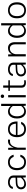

<svg xmlns="http://www.w3.org/2000/svg" viewBox="2314 -3062 753 5421"><g transform="rotate(-90 2690.5 -351.5)"><path d="M446.3 -353V0H392.6L385.3 -86.9Q344.7 -39.1 299.3 -16.8Q253.9 5.4 201.7 5.4Q134.8 5.4 95.2 -33.7Q55.7 -72.8 55.7 -135.7Q55.7 -197.8 100.8 -238Q146 -278.3 228.5 -281.7L384.8 -288.6V-353Q384.8 -401.9 345.9 -427.5Q307.1 -453.1 254.4 -453.1Q201.7 -453.1 166 -429Q130.4 -404.8 123.5 -364.7H68.4Q74.2 -427.2 125.7 -464.6Q177.2 -502 256.8 -502Q309.6 -502 352.5 -484.6Q395.5 -467.3 420.9 -434.1Q446.3 -400.9 446.3 -353ZM111.3 -139.6Q111.3 -96.7 138.2 -69.8Q165 -43 211.9 -43Q262.2 -43 301.3 -64.7Q340.3 -86.4 384.8 -137.7V-244.1L233.9 -237.3Q174.8 -234.4 143.1 -207.5Q111.3 -180.7 111.3 -139.6Z M821.8 -502Q905.8 -502 960 -460.7Q1014.2 -419.4 1032.7 -343.3H970.7Q957 -389.6 920.2 -420.9Q883.3 -452.1 821.8 -452.1Q766.6 -452.1 729.5 -425.8Q692.4 -399.4 674.1 -353.5Q655.8 -307.6 655.8 -248.5Q655.8 -189.9 674.1 -144Q692.4 -98.1 729.2 -71.5Q766.1 -44.9 821.8 -44.9Q883.3 -44.9 920.2 -76.2Q957 -107.4 970.7 -153.8H1032.7Q1014.2 -77.6 960 -36.1Q905.8 5.4 821.8 5.4Q714.4 5.4 655 -61.8Q595.7 -128.9 595.7 -248.5Q595.7 -368.2 655 -435.1Q714.4 -502 821.8 -502Z M1170.9 -497.6H1227.5L1231 -341.8Q1254.4 -410.6 1299.8 -456.5Q1345.2 -502.4 1424.8 -502.4Q1445.3 -502.4 1462.9 -498L1456.5 -441.9Q1443.4 -447.3 1417.5 -447.3Q1360.4 -447.3 1323.5 -418.5Q1286.6 -389.6 1265.1 -341.1Q1243.7 -292.5 1232.9 -232.4L1232.4 -232.9V0H1170.9Z M1588.9 -233.9Q1589.8 -150.4 1631.8 -97.7Q1673.8 -44.9 1754.9 -44.9Q1811.5 -44.9 1847.2 -70.6Q1882.8 -96.2 1897.5 -131.3H1961.4Q1939.5 -67.9 1886 -31.2Q1832.5 5.4 1753.4 5.4Q1647.5 5.4 1587.6 -61.8Q1527.8 -128.9 1527.8 -248.5Q1527.8 -369.6 1587.9 -435.8Q1647.9 -502 1749 -502Q1830.1 -502 1880.1 -468Q1930.2 -434.1 1952.1 -373.8Q1974.1 -313.5 1971.7 -233.9ZM1589.8 -279.3H1909.7Q1906.7 -328.1 1890.6 -367.4Q1874.5 -406.7 1840.6 -429.9Q1806.6 -453.1 1749.5 -453.1Q1676.3 -453.1 1635 -404.5Q1593.8 -356 1589.8 -279.3Z M2055.2 -248Q2055.2 -325.2 2079.3 -382.3Q2103.5 -439.5 2147.9 -470.9Q2192.4 -502.4 2253.4 -502.4Q2299.3 -502.4 2338.1 -482.2Q2377 -461.9 2408.2 -425.3V-695.3H2470.2V0H2416L2410.2 -74.7Q2378.4 -36.6 2338.9 -15.9Q2299.3 4.9 2253.4 4.9Q2192.4 4.9 2147.7 -26.4Q2103 -57.6 2079.1 -114.5Q2055.2 -171.4 2055.2 -248ZM2117.2 -248Q2117.2 -155.3 2157.2 -100.1Q2197.3 -44.9 2267.1 -44.9Q2309.1 -44.9 2345.2 -67.9Q2381.3 -90.8 2408.2 -129.9V-367.7Q2381.3 -406.7 2345.2 -429.7Q2309.1 -452.6 2267.1 -452.6Q2197.3 -452.6 2157.2 -396.7Q2117.2 -340.8 2117.2 -248Z M2634.8 -660.2Q2634.8 -680.2 2648.7 -694.1Q2662.6 -708 2683.6 -708Q2704.6 -708 2718.5 -694.1Q2732.4 -680.2 2732.4 -660.2Q2732.4 -640.1 2718.5 -625.7Q2704.6 -611.3 2683.6 -611.3Q2662.6 -611.3 2648.7 -625.7Q2634.8 -640.1 2634.8 -660.2ZM2652.8 -497.6H2714.4V0H2652.8Z M3130.4 -49.3 3139.2 -6.3Q3121.6 -1.5 3102.3 1.7Q3083 4.9 3063.5 4.9Q3005.9 4.9 2965.8 -23.9Q2925.8 -52.7 2925.8 -117.7V-449.2H2834.5V-492.7H2925.8V-638.2H2987.8V-492.7H3134.8V-449.2H2987.8V-123.5Q2987.8 -82 3010.7 -62.7Q3033.7 -43.5 3074.2 -43.5Q3089.4 -43.5 3105 -45.4Q3120.6 -47.4 3130.4 -49.3Z M3633.8 -353V0H3580.1L3572.8 -86.9Q3532.2 -39.1 3486.8 -16.8Q3441.4 5.4 3389.2 5.4Q3322.3 5.4 3282.7 -33.7Q3243.2 -72.8 3243.2 -135.7Q3243.2 -197.8 3288.3 -238Q3333.5 -278.3 3416 -281.7L3572.3 -288.6V-353Q3572.3 -401.9 3533.4 -427.5Q3494.6 -453.1 3441.9 -453.1Q3389.2 -453.1 3353.5 -429Q3317.9 -404.8 3311 -364.7H3255.9Q3261.7 -427.2 3313.2 -464.6Q3364.7 -502 3444.3 -502Q3497.1 -502 3540 -484.6Q3583 -467.3 3608.4 -434.1Q3633.8 -400.9 3633.8 -353ZM3298.8 -139.6Q3298.8 -96.7 3325.7 -69.8Q3352.5 -43 3399.4 -43Q3449.7 -43 3488.8 -64.7Q3527.8 -86.4 3572.3 -137.7V-244.1L3421.4 -237.3Q3362.3 -234.4 3330.6 -207.5Q3298.8 -180.7 3298.8 -139.6Z M3870.6 0H3809.1V-497.6H3864.3L3868.7 -391.1Q3921.4 -502 4044.4 -502Q4123 -502 4166.5 -450.9Q4210 -399.9 4210 -312V0H4148.4V-303.7Q4148.4 -370.6 4116.9 -409.7Q4085.4 -448.7 4029.3 -448.7Q3965.8 -448.7 3924.8 -407Q3883.8 -365.2 3870.6 -288.1Z M4331.5 -248Q4331.5 -325.2 4355.7 -382.3Q4379.9 -439.5 4424.3 -470.9Q4468.8 -502.4 4529.8 -502.4Q4575.7 -502.4 4614.5 -482.2Q4653.3 -461.9 4684.6 -425.3V-695.3H4746.6V0H4692.4L4686.5 -74.7Q4654.8 -36.6 4615.2 -15.9Q4575.7 4.9 4529.8 4.9Q4468.8 4.9 4424.1 -26.4Q4379.4 -57.6 4355.5 -114.5Q4331.5 -171.4 4331.5 -248ZM4393.6 -248Q4393.6 -155.3 4433.6 -100.1Q4473.6 -44.9 4543.5 -44.9Q4585.4 -44.9 4621.6 -67.9Q4657.7 -90.8 4684.6 -129.9V-367.7Q4657.7 -406.7 4621.6 -429.7Q4585.4 -452.6 4543.5 -452.6Q4473.6 -452.6 4433.6 -396.7Q4393.6 -340.8 4393.6 -248Z M5110.4 -502Q5212.4 -502 5274.4 -438.5Q5336.4 -375 5336.4 -248.5Q5336.4 -122.6 5274.2 -58.6Q5211.9 5.4 5110.4 5.4Q5008.8 5.4 4946.5 -58.6Q4884.3 -122.6 4884.3 -248.5Q4884.3 -375 4946.5 -438.5Q5008.8 -502 5110.4 -502ZM5110.4 -453.1Q5037.1 -453.1 4991.5 -403.1Q4945.8 -353 4945.8 -248.5Q4945.8 -144.5 4991.5 -94.2Q5037.1 -43.9 5110.4 -43.9Q5184.1 -43.9 5229.5 -94.2Q5274.9 -144.5 5274.9 -248.5Q5274.9 -353 5229.2 -403.1Q5183.6 -453.1 5110.4 -453.1Z"/></g></svg>

Font: Estedad-FD Light
Style: Regular
Weight: 300
Designer: Amin Abedi
Version: Version 7.3